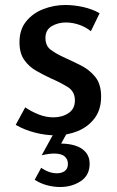

<svg xmlns="http://www.w3.org/2000/svg" viewBox="-20 -529 470 769"><path d="M242 -509Q276 -509 312.5 -501Q349 -493 379 -476L344 -404Q323 -421 296.5 -430Q270 -439 244 -439Q212 -439 187 -424Q162 -409 162 -377Q162 -345 184 -329Q206 -313 237 -299Q270 -284 304 -267Q338 -250 361.5 -221Q385 -192 385 -142Q385 -90 359 -55.5Q333 -21 291.5 -4Q250 13 202 13Q162 13 119.5 2Q77 -9 43 -29L81 -99Q106 -82 135 -70.5Q164 -59 194 -59Q229 -59 254.5 -76Q280 -93 280 -127Q280 -163 250.5 -181Q221 -199 184 -215Q154 -229 125 -245.5Q96 -262 77 -289Q58 -316 58 -360Q58 -410 84.5 -443Q111 -476 153.5 -492.5Q196 -509 242 -509ZM203 -9H255L225 46Q280 47 309.5 68Q339 89 339 127Q339 173 303.5 196.5Q268 220 221 220Q195 220 168.5 213Q142 206 119 191L145 143Q176 165 208 165Q227 165 239.5 156Q252 147 252 127Q252 109 239 97.5Q226 86 197 86Q175 86 147 93Z"/></svg>

Font: Rosario SemiBold
Style: Regular
Weight: 600
Designer: Hector Gatti
Foundry: Omnibus Type
Version: Version 1.101; ttfautohint (v1.8.1.43-b0c9)